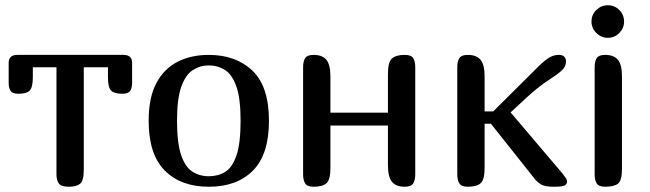

<svg xmlns="http://www.w3.org/2000/svg" viewBox="-20 -711 2473 731"><path d="M299 -455V-65Q299 -22 284.5 -11Q270 0 242 0Q213 0 204 -12.5Q195 -25 195 -47V-455H105V-418Q105 -378 93 -366Q81 -354 50 -354Q28 -354 20.5 -365Q13 -376 13 -396V-471Q13 -488 22 -495Q31 -502 45 -502H451Q465 -502 474 -495Q483 -488 483 -471V-396Q483 -376 475.5 -365Q468 -354 446 -354Q415 -354 403 -366Q391 -378 391 -418V-455Z M775 0Q669 0 607.5 -61.5Q546 -123 546 -251Q546 -339 575 -394Q604 -449 655.5 -475.5Q707 -502 775 -502Q878 -502 941 -442Q1004 -382 1004 -251Q1004 -123 943 -61.5Q882 0 775 0ZM775 -40Q811 -40 838 -57Q865 -74 880.5 -120Q896 -166 896 -251Q896 -336 880 -381.5Q864 -427 836.5 -444.5Q809 -462 775 -462Q742 -462 714.5 -444.5Q687 -427 670.5 -381.5Q654 -336 654 -251Q654 -167 669.5 -121Q685 -75 712.5 -57.5Q740 -40 775 -40Z M1561 -47Q1561 -25 1553 -12.5Q1545 0 1521 0Q1488 0 1472.5 -18.5Q1457 -37 1457 -82V-233H1238V-71Q1238 -26 1222.5 -13Q1207 0 1174 0Q1150 0 1142 -12.5Q1134 -25 1134 -47V-455Q1134 -478 1142 -490Q1150 -502 1174 -502Q1207 -502 1222.5 -483.5Q1238 -465 1238 -420V-282H1457V-430Q1457 -475 1472.5 -488.5Q1488 -502 1521 -502Q1545 -502 1553 -490Q1561 -478 1561 -455Z M1825 -287H1858L2033 -461Q2056 -483 2072.5 -492.5Q2089 -502 2107 -502Q2122 -502 2128.5 -495Q2135 -488 2135 -477Q2135 -457 2117.5 -441.5Q2100 -426 2071 -407.5Q2042 -389 2008 -360Q1985 -340 1965.5 -321.5Q1946 -303 1924 -283L2121 -51Q2129 -41 2134 -33.5Q2139 -26 2139 -19Q2139 -12 2131.5 -6Q2124 0 2091 0Q2055 0 2040.5 -8.5Q2026 -17 2015 -31L1849 -240H1825V-71Q1825 -26 1809.5 -13Q1794 0 1761 0Q1737 0 1729 -12.5Q1721 -25 1721 -47V-455Q1721 -478 1729 -490Q1737 -502 1761 -502Q1794 -502 1809.5 -483.5Q1825 -465 1825 -420Z M2232 -629Q2232 -655 2250.5 -673Q2269 -691 2294 -691Q2320 -691 2338 -673Q2356 -655 2356 -629Q2356 -604 2338 -585.5Q2320 -567 2294 -567Q2269 -567 2250.5 -585.5Q2232 -604 2232 -629ZM2348 -68Q2348 -23 2332.5 -11.5Q2317 0 2284 0Q2260 0 2252 -12.5Q2244 -25 2244 -47V-455Q2244 -478 2252 -490Q2260 -502 2284 -502Q2317 -502 2332.5 -483.5Q2348 -465 2348 -420Z"/></svg>

Font: Marmelad
Style: Regular
Weight: 400
Designer: Manvel Shmavonyan
Foundry: Cyreal
Version: Version 1.110; ttfautohint (v1.8.4.7-5d5b)